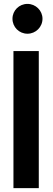

<svg xmlns="http://www.w3.org/2000/svg" viewBox="-20 -965 271 985"><path d="M44 -869C44 -826 78 -792 121 -792C163 -792 198 -826 198 -869C198 -911 163 -945 121 -945C78 -945 44 -911 44 -869ZM179 0V-703H49V0Z"/></svg>

Font: Bluebird
Style: Regular
Weight: 400
Designer: Jasper
Foundry: Cannot Into Space Fonts
Version: Version 0.98